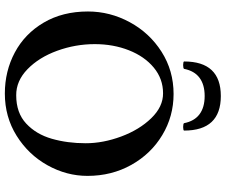

<svg xmlns="http://www.w3.org/2000/svg" viewBox="-89 -820 922 784"><g transform="rotate(90 372.0 -428.0)"><path d="M26.9 -326.2Q26.9 -416 70.6 -496.8Q114.3 -577.6 191.4 -626.7Q268.6 -675.8 363.8 -675.8Q455.1 -675.8 531.7 -629.6Q608.4 -583.5 653.3 -503.2Q698.2 -422.9 698.2 -324.2Q698.2 -238.8 654.8 -160.9Q611.3 -83 534.4 -34.9Q457.5 13.2 361.8 13.2Q270.5 13.2 194.1 -27.6Q117.7 -68.4 72.3 -145.5Q26.9 -222.7 26.9 -326.2ZM564.9 -316.9Q564.9 -387.7 537.4 -461.9Q509.8 -536.1 462.6 -584.7Q415.5 -633.3 360.8 -632.8Q301.8 -632.8 256.1 -595Q210.4 -557.1 185.3 -493.4Q160.2 -429.7 160.2 -354Q160.2 -274.9 187.3 -200.4Q214.4 -126 262.5 -79.3Q310.5 -32.7 369.1 -33.2Q440.9 -33.2 484.6 -74Q528.3 -114.7 546.6 -178.5Q564.9 -242.2 564.9 -316.9ZM245.6 -714.8Q251.5 -714.8 256.1 -715.8Q260.7 -716.8 261.2 -718.8Q269.5 -760.7 297.6 -781.7Q325.7 -802.7 372.1 -802.7Q418.5 -802.7 446.5 -781.7Q474.6 -760.7 482.9 -718.8Q483.4 -716.8 488 -715.8Q492.7 -714.8 498.5 -714.8Q504.4 -714.8 508.8 -715.8Q513.2 -716.8 513.2 -718.8Q513.2 -868.7 372.1 -868.7Q231 -868.7 231 -718.8Q231 -716.8 235.4 -715.8Q239.7 -714.8 245.6 -714.8Z"/></g></svg>

Font: JuniusX
Style: Bold
Weight: 700
Designer: Peter S. Baker
Foundry: Briery Creek Software
Version: Version 1.004